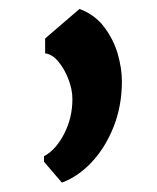

<svg xmlns="http://www.w3.org/2000/svg" viewBox="-20 -154 342 419"><path d="M76 199V187Q102 173 120 138Q138 103 138 62Q138 41 129.2 18.5Q120.5 -4 107 -20Q93.5 -36 78.5 -37.5V-70L153.5 -134.5Q187 -122 207.2 -95.2Q227.5 -68.5 236.8 -36.8Q246 -5 246 23.5Q246 77 228 122.5Q210 168 180.2 199.8Q150.5 231.5 115 244.5Z"/></svg>

Font: Tracken
Style: Regular
Weight: 400
Designer: Eben Sorkin
Foundry: Eben Sorkin
Version: Version 2.001